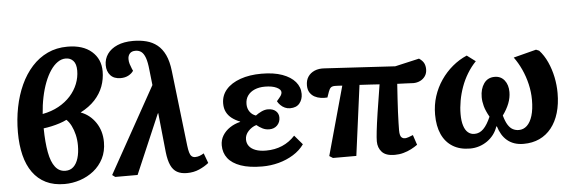

<svg xmlns="http://www.w3.org/2000/svg" viewBox="-50 -944 3348 1121"><g transform="rotate(-5 1623.5 -383.0)"><path d="M288 15.5Q224.5 15.5 178.5 -7.3Q132.5 -30 102 -72.5Q71.5 -115 56.7 -174.8Q42 -234.5 42 -308.5Q42 -385 56 -455.2Q70 -525.5 97.2 -585Q124.5 -644.5 164.5 -688.7Q204.5 -733 256.8 -757.5Q309 -782 373 -782Q464 -782 515 -737.5Q566 -693 566 -621Q566 -575 550.3 -532.7Q534.5 -490.5 501.8 -455Q469 -419.5 417 -392.5Q470.5 -373 504 -323.8Q537.5 -274.5 537.5 -208.5Q537.5 -154.5 516.3 -112.7Q495 -71 459.3 -42.5Q423.5 -14 378.8 0.8Q334 15.5 288 15.5ZM299.5 -61Q328 -61 346.8 -78.8Q365.5 -96.5 375 -128.3Q384.5 -160 384.5 -202.5Q384.5 -235 377.5 -264.8Q370.5 -294.5 358.3 -318.7Q346 -343 330.5 -357Q313 -348 289.3 -340.2Q265.5 -332.5 240.5 -327Q215.5 -321.5 194 -319Q195 -236 205.8 -178.3Q216.5 -120.5 239.8 -90.8Q263 -61 299.5 -61ZM195.5 -403Q248.5 -413 289.8 -435.8Q331 -458.5 359.8 -490.5Q388.5 -522.5 403.5 -560.5Q418.5 -598.5 418.5 -638Q418.5 -677 401.5 -695.5Q384.5 -714 357.5 -714Q332.5 -714 309.8 -698.2Q287 -682.5 267.8 -654Q248.5 -625.5 233.5 -586.8Q218.5 -548 208.8 -501.3Q199 -454.5 195.5 -403Z M1005 14Q970.5 14 947.3 1Q924 -12 910.8 -41Q897.5 -70 892 -118L868 -350L864.5 -345.5L716.5 0H585.5L568.5 -12.5L848.5 -515.5L838.5 -605.5Q834 -651 824.8 -676.5Q815.5 -702 801.5 -712.7Q787.5 -723.5 767 -723.5Q744.5 -723.5 733.5 -710.7Q722.5 -698 722.5 -678.5Q722.5 -663 726.8 -649.5Q731 -636 737.5 -620.5L743 -608.5Q733 -593 713.5 -582.5Q694 -572 667.5 -572Q628.5 -572 607.7 -595.2Q587 -618.5 587 -654.5Q587 -691.5 607.2 -720.2Q627.5 -749 665.8 -765.5Q704 -782 758 -782Q800 -782 835.8 -772.7Q871.5 -763.5 899 -741.5Q926.5 -719.5 944.3 -682Q962 -644.5 968.5 -587.5L1020 -146Q1023 -121 1027.5 -105.3Q1032 -89.5 1040 -82.3Q1048 -75 1061 -75Q1074 -75 1086 -79.3Q1098 -83.5 1112 -92L1133.5 -34Q1109.5 -14.5 1077 -0.3Q1044.5 14 1005 14Z M1446.5 14Q1370.5 14 1320.5 -3.8Q1270.5 -21.5 1245.7 -53.5Q1221 -85.5 1221 -129.5Q1221 -161 1236.7 -186.8Q1252.5 -212.5 1279.5 -230.5Q1306.5 -248.5 1340 -256.5V-258.5Q1313 -269 1292.7 -284.5Q1272.5 -300 1261.5 -321.5Q1250.5 -343 1250.5 -371.5Q1250.5 -419 1280.5 -453.5Q1310.5 -488 1364.3 -507Q1418 -526 1488 -526Q1560 -526 1609.8 -508Q1659.5 -490 1685.8 -459Q1712 -428 1712 -388Q1712 -356 1693.5 -333.2Q1675 -310.5 1637.5 -310.5Q1621.5 -310.5 1607.3 -317Q1593 -323.5 1582 -334.5Q1571 -345.5 1564.5 -358Q1582 -378 1588.8 -388Q1595.5 -398 1595.5 -408Q1595.5 -424.5 1569.8 -436.7Q1544 -449 1501.5 -449Q1467.5 -449 1441.5 -438Q1415.5 -427 1400.8 -406.5Q1386 -386 1386 -356.5Q1386 -331 1399.3 -312Q1412.5 -293 1435 -285.5Q1450 -297 1469.5 -306.3Q1489 -315.5 1507 -315.5Q1537 -315.5 1553.8 -300.5Q1570.5 -285.5 1570.5 -262Q1570.5 -235 1552.8 -216.7Q1535 -198.5 1506 -198.5Q1484.5 -198.5 1466.3 -207.7Q1448 -217 1432.5 -230Q1405 -221.5 1385 -199.7Q1365 -178 1365 -151.5Q1365 -129 1377.5 -112.3Q1390 -95.5 1415 -86Q1440 -76.5 1476.5 -76.5Q1528.5 -76.5 1571.3 -94.8Q1614 -113 1647 -149L1693.5 -94.5Q1668.5 -59.5 1629.3 -35.3Q1590 -11 1543.3 1.5Q1496.5 14 1446.5 14Z M2222.5 14Q2171 14 2148 -11Q2125 -36 2125 -74Q2125 -93 2129.5 -133.2Q2134 -173.5 2144 -240Q2154 -306.5 2170 -404Q2141 -406 2111.8 -407.7Q2082.5 -409.5 2053 -411L1998.5 0.5H1861.5L1841 -12.5L1952.5 -415.5Q1938 -416.5 1927.8 -417Q1917.5 -417.5 1909.5 -417.5Q1893.5 -417.5 1885.5 -410.7Q1877.5 -404 1871.5 -387L1860 -354Q1841.5 -352.5 1821.8 -355.2Q1802 -358 1785.2 -367Q1768.5 -376 1757.7 -392.7Q1747 -409.5 1747 -434.5Q1747 -464.5 1760.7 -485.2Q1774.5 -506 1799.5 -516.8Q1824.5 -527.5 1858 -525L2270.5 -501L2412.5 -533.5Q2433.5 -519 2441 -503.5Q2448.5 -488 2448.5 -468.5Q2448.5 -445 2437 -428.2Q2425.5 -411.5 2407 -402.7Q2388.5 -394 2367.5 -394Q2350 -395 2324.8 -396Q2299.5 -397 2273 -398Q2270 -352.5 2267.3 -310.7Q2264.5 -269 2263 -233.2Q2261.5 -197.5 2260.8 -170.5Q2260 -143.5 2260 -126Q2260 -110 2263 -99Q2266 -88 2273 -82.8Q2280 -77.5 2291 -77.5Q2298 -77.5 2311.8 -82Q2325.5 -86.5 2338 -92L2357.5 -33.5Q2341 -21.5 2319.8 -10.5Q2298.5 0.5 2274 7.2Q2249.5 14 2222.5 14Z M2664.5 15.5Q2604.5 15.5 2562.8 -10.3Q2521 -36 2499.2 -84Q2477.5 -132 2477.5 -199.5Q2477.5 -256 2493.7 -306.5Q2510 -357 2539.3 -399.8Q2568.5 -442.5 2607.3 -475Q2646 -507.5 2691.5 -527L2741.5 -489.5Q2713 -460 2691 -423.7Q2669 -387.5 2654.8 -348Q2640.5 -308.5 2633.3 -268Q2626 -227.5 2626 -189Q2626 -148.5 2634.8 -121.3Q2643.5 -94 2659.5 -80.8Q2675.5 -67.5 2697 -67.5Q2712.5 -67.5 2725.5 -73.3Q2738.5 -79 2750 -90.5Q2761.5 -102 2772.3 -119.5Q2783 -137 2793 -160Q2772.5 -196.5 2765 -224.3Q2757.5 -252 2757.5 -277.5Q2757.5 -325.5 2779.8 -357.3Q2802 -389 2843 -389Q2879 -389 2900.3 -362.3Q2921.5 -335.5 2921.5 -293.5Q2921.5 -260 2908.5 -226.8Q2895.5 -193.5 2871 -160Q2881 -124 2893.8 -104Q2906.5 -84 2922.5 -75.8Q2938.5 -67.5 2957 -67.5Q2984.5 -67.5 3005 -86.8Q3025.5 -106 3037 -143.7Q3048.5 -181.5 3048.5 -236.5Q3048.5 -282 3037.8 -328.3Q3027 -374.5 3007.8 -416.5Q2988.5 -458.5 2964 -491.5L3097.5 -526L3115.5 -518.5Q3143.5 -488 3162.5 -446Q3181.5 -404 3191.3 -357Q3201 -310 3201 -263Q3201 -199 3185.8 -147.5Q3170.5 -96 3141.5 -59.5Q3112.5 -23 3071.3 -3.7Q3030 15.5 2978 15.5Q2948 15.5 2924 7.3Q2900 -1 2882 -16.3Q2864 -31.5 2851.5 -52.5Q2839 -73.5 2831 -99.5H2827.5Q2819 -73.5 2803 -52.5Q2787 -31.5 2765.3 -16.2Q2743.5 -1 2717.8 7.3Q2692 15.5 2664.5 15.5Z"/></g></svg>

Font: Literata
Style: Italic
Weight: 400
Italic angle: -2°
Designer: Latin by Veronika Burian and Jose Scaglione. Greek by Irene Vlachou. Cyrillic by Vera Evstafieva
Foundry: TypeTogether
Version: Version 3.103;gftools[0.9.29]